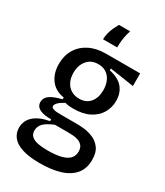

<svg xmlns="http://www.w3.org/2000/svg" viewBox="-207 -775 874 1014"><g transform="rotate(30 230.0 -268.0)"><path d="M210 153Q144 153 102.5 139.5Q61 126 41.5 101.5Q22 77 22 45Q22 1 54.5 -27.5Q87 -56 147 -67V-78Q101 -77 76.5 -90Q52 -103 52 -129Q52 -155 75 -171.5Q98 -188 147 -200V-211Q93 -219 64.5 -257.5Q36 -296 36 -352Q36 -403 59 -441.5Q82 -480 124.5 -501.5Q167 -523 225 -523H433V-446L286 -468V-457Q343 -445 369.5 -413Q396 -381 396 -334Q396 -292 375.5 -258Q355 -224 316 -204.5Q277 -185 220 -185Q209 -185 196 -186Q183 -187 169 -191Q143 -177 131.5 -165Q120 -153 120 -144Q120 -136 129 -131.5Q138 -127 152 -126Q166 -125 183 -125H276Q292 -125 319 -122.5Q346 -120 374.5 -108.5Q403 -97 422.5 -71.5Q442 -46 442 0Q442 53 413.5 87Q385 121 333 137Q281 153 210 153ZM210 74Q264 74 296.5 65Q329 56 343.5 39Q358 22 358 -2Q358 -25 347.5 -37.5Q337 -50 321 -55.5Q305 -61 288 -62Q271 -63 256 -63H179Q135 -45 117.5 -26.5Q100 -8 100 17Q100 40 115 52.5Q130 65 155 69.5Q180 74 210 74ZM220 -246Q262 -246 285.5 -274Q309 -302 309 -348Q309 -396 285 -425.5Q261 -455 218 -455Q175 -455 150.5 -425.5Q126 -396 126 -350Q126 -319 137.5 -295.5Q149 -272 170 -259Q191 -246 220 -246ZM276 -689Q268 -665 264.5 -644.5Q261 -624 260 -607.5Q259 -591 259 -581H173Q173 -600 178 -619.5Q183 -639 191.5 -657Q200 -675 208 -689Z"/></g></svg>

Font: Bricolage Grotesque 72pt SemiCondensed
Style: Regular
Weight: 400
Width: 4
Designer: Mathieu Triay
Foundry: Atelier Triay
Version: Version 1.001;gftools[0.9.33.dev8+g029e19f]